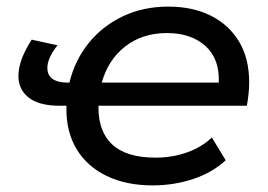

<svg xmlns="http://www.w3.org/2000/svg" viewBox="-20 -555 812 581"><path d="M442 6Q362 6 303 -22.5Q244 -51 212.5 -102.5Q181 -154 181 -224Q181 -229 181 -235H161Q96 -235 64.5 -261.5Q33 -288 36 -333Q39 -378 76 -435L154 -418Q117 -371 124.5 -338Q132 -305 186 -305H190Q207 -374 249 -425.5Q291 -477 352.5 -506Q414 -535 489 -535Q563 -535 618 -507.5Q673 -480 703.5 -429Q734 -378 734 -306Q734 -287 732 -269.5Q730 -252 727 -235H278Q278 -232 278 -229Q278 -156 320.5 -117Q363 -78 451 -78Q502 -78 546.5 -94Q591 -110 621 -139L663 -70Q623 -33 565 -13.5Q507 6 442 6ZM288 -305H642Q645 -377 601.5 -416Q558 -455 485 -455Q411 -455 359 -414.5Q307 -374 288 -305Z"/></svg>

Font: Montserrat Medium
Style: Italic
Weight: 500
Italic angle: -11.3°
Designer: Julieta Ulanovsky
Foundry: Julieta Ulanovsky
Version: Version 9.000; ttfautohint (v1.8.4.7-5d5b)